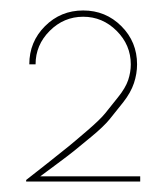

<svg xmlns="http://www.w3.org/2000/svg" viewBox="-20 -860 318 367"><path d="M36 -737Q36 -780 66 -810Q96 -840 139 -840Q182 -840 212 -810Q242 -780 242 -737Q242 -719 236 -701Q230 -683 215.5 -664.5Q201 -646 189.5 -632Q178 -618 155 -599Q132 -580 121.5 -571.5Q111 -563 86 -544.5Q61 -526 57 -523H248V-513H30V-516Q38 -522 69.5 -547Q101 -572 111.5 -580.5Q122 -589 147 -610.5Q172 -632 181.5 -644Q191 -656 205.5 -674Q220 -692 225 -707Q230 -722 230 -737Q230 -774 203 -801Q176 -828 139 -828Q102 -828 75 -801Q48 -774 48 -737Z"/></svg>

Font: Spartan MB
Style: Regular
Weight: 250
Designer: Matt Bailey
Foundry: Matt Bailey
Version: Version 1.000